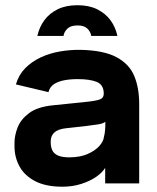

<svg xmlns="http://www.w3.org/2000/svg" viewBox="-20 -704 602 737"><path d="M219.7 12.7Q156 12.7 115.2 -8.5Q74.3 -29.7 55 -65Q35.7 -100.3 35.7 -142V-157Q35.7 -183 47.3 -214Q59 -245 91.2 -269.5Q123.3 -294 184.7 -300L302.7 -312Q349.3 -316.7 363.8 -322.5Q378.3 -328.3 378.3 -344.3Q378.3 -378.3 352 -389.3Q325.7 -400.3 278.3 -400.3Q249 -400.3 225.5 -395.7Q202 -391 186.5 -380.5Q171 -370 166 -350.3L41 -380Q51.7 -416.7 76.8 -442.2Q102 -467.7 136.3 -483.7Q170.7 -499.7 210.3 -506.5Q250 -513.3 289.3 -512.7Q379 -510.7 427.8 -484.2Q476.7 -457.7 495.5 -412Q514.3 -366.3 514.3 -305V0H383.7V-59.7Q373 -41.7 349.2 -25.2Q325.3 -8.7 291.8 2Q258.3 12.7 219.7 12.7ZM246.7 -100Q288 -100.3 316.7 -113Q345.3 -125.7 361.2 -143.5Q377 -161.3 378.7 -177.3Q382.3 -190.3 383.5 -206.3Q384.7 -222.3 384.3 -236.7Q377 -230 358 -226.8Q339 -223.7 306 -219.7L233 -211.7Q202.3 -208.3 188.5 -195.3Q174.7 -182.3 174.7 -161.7V-156.3Q174.7 -140 180.8 -127Q187 -114 202.7 -107Q218.3 -100 246.7 -100ZM123.3 -566Q131 -600.3 150.5 -626.7Q170 -653 201.5 -668.5Q233 -684 277.3 -684Q321.3 -684 352.8 -668.5Q384.3 -653 403.8 -626.7Q423.3 -600.3 430.7 -566H330.3Q327.7 -582.3 315 -594.5Q302.3 -606.7 277.3 -606.3Q251.7 -606.3 239 -594.3Q226.3 -582.3 223.7 -566Z"/></svg>

Font: Nata Sans
Style: Regular
Weight: 400
Designer: Daniel Uzquiano Cruz
Version: Version 1.001